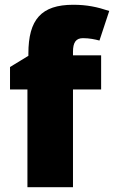

<svg xmlns="http://www.w3.org/2000/svg" viewBox="-20 -785 478 805"><path d="M404 -410V-553H286V-568C286 -608 299 -625 328 -625C355 -625 378 -620 397 -615L438 -739C387 -756 344 -765 287 -765C153 -765 99 -703 99 -560V-551L22 -504V-410H95V0H286V-410Z"/></svg>

Font: Noto Sans Myanmar UI Black
Style: Regular
Weight: 900
Designer: Monotype Design Team
Foundry: Monotype Imaging Inc.
Version: Version 2.103